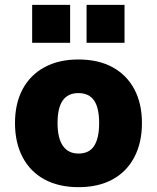

<svg xmlns="http://www.w3.org/2000/svg" viewBox="-20 -763 648 794"><path d="M305 11Q223 11 164 -21Q105 -53 73.5 -113Q42 -173 42 -254Q42 -335 73.5 -394Q105 -453 164 -485Q223 -517 304 -517Q387 -517 445.5 -485Q504 -453 535.5 -394Q567 -335 567 -254Q567 -173 535.5 -113Q504 -53 445.5 -21Q387 11 305 11ZM305 -128Q349 -128 369.5 -160Q390 -192 390 -254Q390 -317 369 -347.5Q348 -378 304 -378Q261 -378 239.5 -347.5Q218 -317 218 -254Q218 -192 240 -160Q262 -128 305 -128ZM338 -586V-743H495V-586ZM113 -586V-743H270V-586Z"/></svg>

Font: Nunito Sans 7pt SemiCondensed Black
Style: Regular
Weight: 900
Width: 4
Designer: Vernon Adams
Foundry: Vernon Adams
Version: Version 3.101;gftools[0.9.27]